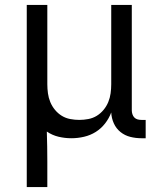

<svg xmlns="http://www.w3.org/2000/svg" viewBox="-20 -550 640 775"><path d="M88 205V-530H171V-210Q171 -192 173.5 -173.5Q176 -155 183 -138Q190 -121 202 -106.5Q214 -92 229.5 -82.5Q245 -73 263.5 -69.5Q282 -66 300 -66Q318 -66 336.5 -69.5Q355 -73 370.5 -82.5Q386 -92 398 -106.5Q410 -121 417 -138Q424 -155 426.5 -173.5Q429 -192 429 -210V-530H512V-104Q512 -97 514.5 -89Q517 -81 522.5 -75.5Q528 -70 535.5 -68Q543 -66 551 -66H568V8H551Q528 8 506 2.5Q484 -3 466.5 -17Q449 -31 439.5 -52Q430 -73 429 -96Q420 -72 404 -51.5Q388 -31 366.5 -17.5Q345 -4 319.5 2Q294 8 268 8Q242 8 216.5 2Q191 -4 169 -19Q170 12 170.5 42Q171 72 171 102V205Z"/></svg>

Font: Iosevka Curly Extended
Style: Regular
Weight: 400
Width: 7
Monospace: yes
Designer: Belleve Invis
Foundry: Belleve Invis
Version: Version 11.1.0; ttfautohint (v1.8.3)